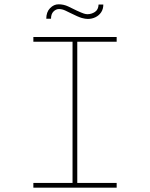

<svg xmlns="http://www.w3.org/2000/svg" viewBox="-20 -872 697 892"><path d="M135 0V-22H317V-678H135V-700H522V-678H339V-22H522V0ZM388 -784Q376 -784 360 -788.5Q344 -793 306 -812Q300 -815 284.5 -822.5Q269 -830 254 -830Q240 -830 228.5 -818.5Q217 -807 217 -785H195Q195 -816 212.5 -834Q230 -852 252 -852Q276 -852 297 -842Q318 -832 336 -823Q360 -812 369.5 -809Q379 -806 386 -806Q405 -806 421 -816.5Q437 -827 438 -851H460Q460 -830 450 -815Q440 -800 423.5 -792Q407 -784 388 -784Z"/></svg>

Font: Lexend Peta Thin
Style: Regular
Weight: 250
Version: Version 1.007